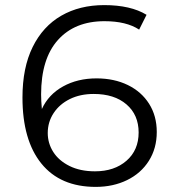

<svg xmlns="http://www.w3.org/2000/svg" viewBox="-20 -726 702 752"><path d="M594 -209Q594 -145 563 -96Q532 -47 477.5 -20.5Q423 6 355 6Q216 6 142 -85.5Q68 -177 68 -344Q68 -461 108 -542Q148 -623 220 -664.5Q292 -706 388 -706Q492 -706 554 -668L525 -610Q475 -643 389 -643Q273 -643 207 -569.5Q141 -496 141 -356Q141 -331 144 -299Q170 -356 227 -387.5Q284 -419 358 -419Q427 -419 480.5 -393Q534 -367 564 -319.5Q594 -272 594 -209ZM523 -207Q523 -276 475.5 -317Q428 -358 347 -358Q294 -358 253.5 -338Q213 -318 190 -283Q167 -248 167 -205Q167 -165 188.5 -131Q210 -97 252 -76Q294 -55 352 -55Q428 -55 475.5 -96.5Q523 -138 523 -207Z"/></svg>

Font: Montserrat Regular M
Style: Regular-M
Weight: 400
Designer: Julieta Ulanovsky
Foundry: Julieta Ulanovsky
Version: Version 7.200